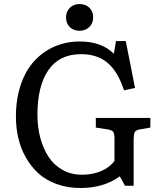

<svg xmlns="http://www.w3.org/2000/svg" viewBox="-20 -920 800 954"><path d="M375 -767.1Q345.7 -767.1 326.9 -785.4Q308.1 -803.7 308.1 -833Q308.1 -862.3 326.9 -881.1Q345.7 -899.9 375 -899.9Q405.3 -899.9 424.1 -881.6Q442.9 -863.3 442.9 -834Q442.9 -804.7 423.8 -785.9Q404.8 -767.1 375 -767.1ZM379.9 14.2Q314.5 14.2 260.3 -5.9Q206.1 -25.9 169.4 -59.8Q132.8 -93.8 107.4 -139.4Q82 -185.1 70.6 -235.4Q59.1 -285.6 59.1 -339.8Q59.1 -427.2 83 -498.3Q106.9 -569.3 149.7 -616.2Q192.4 -663.1 250.5 -688.5Q308.6 -713.9 377 -713.9Q484.9 -713.9 545.9 -652.8L556.2 -715.8H605L650.9 -482.9L596.2 -471.2Q565.9 -564.5 514.6 -607.7Q463.4 -650.9 382.8 -650.9Q275.4 -650.9 220.7 -572Q166 -493.2 166 -349.1Q166 -288.6 180.2 -235.4Q194.3 -182.1 221.2 -140.9Q248 -99.6 290.8 -75.7Q333.5 -51.8 387.2 -51.8Q441.4 -51.8 483.6 -70.3Q525.9 -88.9 548.8 -120.1V-230Q548.8 -254.9 543 -264.2Q537.1 -273.4 516.1 -276.9L456.1 -286.1V-334H727.1V-286.1L673.8 -276.9Q654.3 -273.4 649.2 -262.5Q644 -251.5 644 -226.1V2.9H601.1L575.2 -43.9Q495.6 14.2 379.9 14.2Z"/></svg>

Font: Literata Book
Style: Regular
Weight: 400
Designer: Latin by Veronika Burian and Jose Scaglione. Greek by Irene Vlachou. Cyrillic by Vera Evstafieva
Foundry: TypeTogether
Version: Version 2.003;PS 002.003;hotconv 1.0.88;makeotf.lib2.5.64775